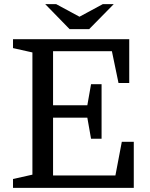

<svg xmlns="http://www.w3.org/2000/svg" viewBox="-20 -910 725 930"><path d="M472 -238H421L403 -340H237V-60H539L570 -223H628V0H43V-43L137 -64V-656L43 -677V-720H606V-508H554L522 -662H237V-400H403L421 -502H472ZM412 -769 531 -890H478L365 -829L252 -890H199L317 -769Z"/></svg>

Font: Domine
Style: Regular
Weight: 400
Designer: Pablo Impallari, Rodrigo Fuenzalida, Brenda Gallo
Foundry: Pablo Impallari, Rodrigo Fuenzalida, Brenda Gallo
Version: Version 2.000